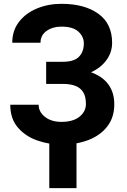

<svg xmlns="http://www.w3.org/2000/svg" viewBox="-20 -740 657 995"><path d="M327.6 -340.3H219.2V-419.9H306.2Q363.8 -419.9 389.2 -445.8Q414.5 -471.7 414.5 -515.1Q414.5 -550.3 386.2 -576.2Q357.9 -602 298.3 -602Q252.9 -602 221.4 -579.8Q189.9 -557.6 189.9 -518.6H43.5Q43.5 -581.5 78.4 -626.7Q113.3 -671.9 171.4 -696Q229.5 -720.2 298.3 -720.2Q418 -720.2 489.5 -668.9Q561 -617.7 561 -518.1Q561 -469.2 532 -429Q502.9 -388.7 450.2 -364.5Q397.5 -340.3 327.6 -340.3ZM219.2 -383.8H327.6Q405.3 -383.8 460 -362.3Q514.6 -340.8 543.5 -299.8Q572.3 -258.8 572.3 -199.2Q572.3 -132.8 537.1 -86.2Q502 -39.6 439.9 -15.1Q377.9 9.3 298.3 9.3Q234.4 9.3 173.3 -12Q112.3 -33.2 72.8 -78.9Q33.2 -124.5 33.2 -197.3H180.2Q180.2 -160.2 213.1 -134.3Q246.1 -108.4 298.3 -108.4Q358.9 -108.4 392.1 -135.3Q425.3 -162.1 425.3 -201.7Q425.3 -238.8 411.6 -261.5Q397.9 -284.2 371.3 -294.7Q344.7 -305.2 306.2 -305.2H219.2ZM376.5 -40V234.9H235.4V-40Z"/></svg>

Font: RobotoDEMO
Style: Regular
Weight: 400
Designer: Christian Robertson
Foundry: Google
Version: Version 2.136